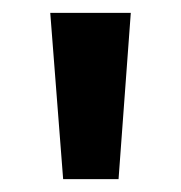

<svg xmlns="http://www.w3.org/2000/svg" viewBox="-20 -734 281 298"><path d="M183 -714H58L78 -456H164Z"/></svg>

Font: Noto Sans Myanmar UI SemiCondensed SemiBold
Style: Regular
Weight: 600
Width: 4
Designer: Monotype Design Team
Foundry: Monotype Imaging Inc.
Version: Version 2.103